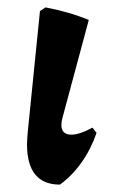

<svg xmlns="http://www.w3.org/2000/svg" viewBox="-20 -490 311 519"><path d="M53 -100Q53 -109 55 -133L88 -460L103 -470Q167 -458 220 -436L149 -172Q146 -162 146 -152Q146 -126 173 -126Q195 -126 230 -145L241 -131Q226 -87 200.5 -51Q175 -15 142 9Q53 9 53 -100Z"/></svg>

Font: Alegreya
Style: Bold Italic
Weight: 700
Italic angle: -7°
Designer: Juan Pablo del Peral
Foundry: Huerta Tipografica
Version: Version 2.007; ttfautohint (v1.6)